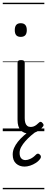

<svg xmlns="http://www.w3.org/2000/svg" viewBox="-20 -950 341 1390"><path d="M192 17Q171 17 155.5 10.5Q140 4 129 -8Q118 -20 112.5 -38.5Q107 -57 107 -82V-496Q107 -506 113 -510.5Q119 -515 132 -515Q146 -515 152.5 -510.5Q159 -506 159 -496V-94Q159 -74 163.5 -60Q168 -46 177.5 -38.5Q187 -31 202 -31Q213 -31 223 -34.5Q233 -38 243 -45.5Q253 -53 263 -63Q269 -69 275.5 -68Q282 -67 288 -59Q293 -54 295 -48Q297 -42 292 -35Q281 -20 264.5 -8Q248 4 229.5 10.5Q211 17 192 17ZM130 -683Q108 -683 97.5 -695Q87 -707 87 -732Q87 -757 97.5 -769.5Q108 -782 130 -782Q152 -782 163 -769.5Q174 -757 174 -732Q174 -707 163 -695Q152 -683 130 -683ZM158 256Q121 256 96.5 234Q72 212 72 169Q72 144 82 121Q92 98 110 75.5Q128 53 152.5 31.5Q177 10 206 -11H251V-6Q227 12 204.5 31.5Q182 51 163.5 72Q145 93 133.5 114Q122 135 122 157Q122 183 133.5 196Q145 209 165 209Q180 209 200.5 199.5Q221 190 241 169Q247 163 254 162.5Q261 162 267 168Q275 174 276 182.5Q277 191 272 198Q260 216 240 229Q220 242 198.5 249Q177 256 158 256ZM0 410H301V420H0ZM0 -20H301V0H0ZM0 -505H301V-500H0ZM0 -930H301V-920H0Z"/></svg>

Font: Playwrite DE Grund Guides
Style: Regular
Weight: 400
Designer: Veronika Burian, José Scaglione
Foundry: TypeTogether
Version: Version 1.003